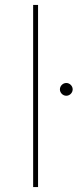

<svg xmlns="http://www.w3.org/2000/svg" viewBox="-20 -762 316 782"><path d="M115 -742V0H135V-742ZM250 -424C236 -424 224 -412 224 -398C224 -384 236 -372 250 -372C264 -372 276 -384 276 -398C276 -412 264 -424 250 -424Z"/></svg>

Font: Montserrat Thin
Style: Regular
Weight: 250
Designer: Julieta Ulanovsky
Foundry: Julieta Ulanovsky
Version: Version 4.000